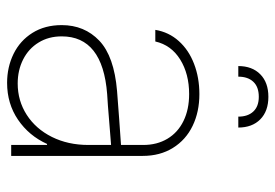

<svg xmlns="http://www.w3.org/2000/svg" viewBox="-139 -636 787 549"><g transform="rotate(90 254.5 -361.5)"><path d="M240.2 -302.7Q276.9 -305.7 320.6 -308.8Q364.3 -312 394.5 -314V-377.9Q394.5 -417 376.7 -446.8Q358.9 -476.6 325.9 -492.7Q293 -508.8 249 -508.8Q191.4 -508.8 150.1 -483.2Q108.9 -457.5 98.6 -412.1H65.4Q71.8 -450.7 97.4 -479.2Q123 -507.8 162.6 -522.9Q202.1 -538.1 249 -538.1Q299.8 -538.1 339.8 -518.8Q379.9 -499.5 402.8 -462.6Q425.8 -425.8 425.8 -376V0H394.5V-102.5H391.6Q368.2 -50.8 322.3 -19.5Q276.4 11.7 216.8 11.7Q171.9 11.7 134 -6.8Q96.2 -25.4 74 -60.8Q51.8 -96.2 51.8 -144.5Q51.8 -209.5 96.4 -252Q141.1 -294.4 240.2 -302.7ZM218.8 -18.6Q268.1 -18.6 308.3 -44.4Q348.6 -70.3 371.6 -116.5Q394.5 -162.6 394.5 -220.7V-285.6L351.6 -282.2Q264.2 -274.9 249 -274.4Q84 -261.7 84 -144.5Q84 -106.9 101.6 -78.4Q119.1 -49.8 149.9 -34.2Q180.7 -18.6 218.8 -18.6ZM256.8 -735.4Q297.9 -735.4 321.3 -712.2Q344.7 -689 344.7 -649.4H313.5Q313.5 -676.8 298.8 -692.4Q284.2 -708 256.8 -708Q228.5 -708 213.9 -692.4Q199.2 -676.8 199.2 -649.4H168.9Q168.9 -689 192.4 -712.2Q215.8 -735.4 256.8 -735.4Z"/></g></svg>

Font: Pretendard GOV Thin
Style: Regular
Weight: 100
Designer: Base glyphs from Inter by Rasmus Andersson; Hangeul glyphs from Noto Sans CJK(Source Han Sans) by Jang Soo-young and Kan
Foundry: Kil Hyung-jin
Version: Version 1.309